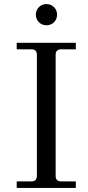

<svg xmlns="http://www.w3.org/2000/svg" viewBox="-20 -922 434 942"><path d="M208 -798Q186 -798 171 -813Q156 -828 156 -850Q156 -872 171 -887Q186 -902 208 -902Q230 -902 245 -887Q260 -872 260 -850Q260 -828 245 -813Q230 -798 208 -798ZM62 0V-32H134Q161 -32 161 -59V-653Q161 -680 134 -680H62V-712H352V-680H280Q253 -680 253 -653V-59Q253 -32 280 -32H352V0Z"/></svg>

Font: Old Standard TT
Style: Regular
Weight: 400
Designer: Alexey Kryukov <alexios@thessalonica.org.ru>
Version: Version 2.2